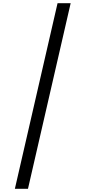

<svg xmlns="http://www.w3.org/2000/svg" viewBox="-20 -813 534 1201"><path d="M422 -793 155 368H73L340 -793Z"/></svg>

Font: Noto Sans Kannada SemiCondensed
Style: Regular
Weight: 400
Width: 4
Designer: Jelle Bosma - Monotype Design Team
Foundry: Monotype Imaging Inc.
Version: Version 2.005; ttfautohint (v1.8.4.7-5d5b)